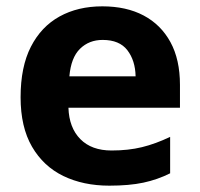

<svg xmlns="http://www.w3.org/2000/svg" viewBox="-20 -576 631 606"><path d="M303 -556Q379 -556 433.5 -527Q488 -498 518 -443Q548 -388 548 -308V-236H196Q198 -173 233.5 -137Q269 -101 332 -101Q385 -101 428 -111.5Q471 -122 517 -144V-29Q477 -9 432.5 0.5Q388 10 325 10Q243 10 180 -20.5Q117 -51 81 -113Q45 -175 45 -269Q45 -365 77.5 -428.5Q110 -492 168 -524Q226 -556 303 -556ZM304 -450Q261 -450 232.5 -422Q204 -394 199 -335H408Q407 -385 382 -417.5Q357 -450 304 -450Z"/></svg>

Font: Noto Sans Canadian Aboriginal
Style: Regular
Weight: 400
Designer: Monotype Design Team, Typotheque's Kevin King
Foundry: Monotype Imaging Inc.
Version: Version 2.002